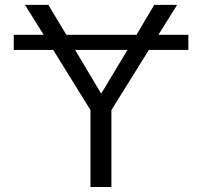

<svg xmlns="http://www.w3.org/2000/svg" viewBox="-20 -750 810 770"><path d="M35.2 -549.8V-610.4H155.3L80.1 -730.5H173.8L246.1 -610.4H527.3L598.6 -730.5H690.4L615.2 -610.4H735.4V-549.8H577.1L426.8 -308.6V0H342.8V-308.6L193.4 -549.8ZM491.2 -549.8H281.2L384.8 -376H386.7Z"/></svg>

Font: Mgen+ 1c regular
Style: Regular
Weight: 400
Designer: [Source Han Sans]
Ryoko NISHIZUKA  (kana & ideographs); Paul D. Hunt (Latin, Greek & Cyrillic); Wenlong ZHANG  (bopomofo
Version: Version 1.059.20150602